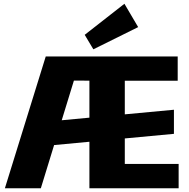

<svg xmlns="http://www.w3.org/2000/svg" viewBox="-20 -1000 1002 1020"><path d="M223 -700H412L197 0H6ZM221 -353 904 -417V-289L221 -225ZM455 -700H924V-571H603L643 -670V-30L603 -129H929V0H455ZM603 -700V-571L331 -572V-700ZM714 -856 476 -738 430 -815 641 -980Z"/></svg>

Font: Pathway Extreme SemiCondensed ExtraBold
Style: Regular
Weight: 800
Width: 4
Version: Version 1.001;gftools[0.9.26]